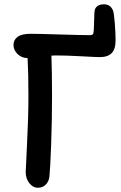

<svg xmlns="http://www.w3.org/2000/svg" viewBox="-20 -882 565 897"><path d="M157.2 -4.9Q133.8 -4.9 116.9 -26.4Q100.1 -47.9 100.1 -78.1Q100.1 -87.9 106.4 -211.7Q112.8 -335.4 112.8 -433.1Q112.8 -543 108.9 -610.8H107.9Q81.1 -610.8 62 -629.6Q43 -648.4 43 -671.9Q43 -695.8 62.3 -710Q81.5 -724.1 122.1 -724.1Q158.7 -724.1 260 -720.9Q361.3 -717.8 398.9 -717.8Q409.2 -717.8 412.6 -720.5Q416 -723.1 417 -731Q418.9 -740.2 419.7 -783.2Q420.4 -826.2 422.9 -835.9Q431.2 -861.8 465.8 -861.8Q496.1 -861.8 507.8 -833Q512.7 -821.3 516.4 -772.7Q520 -724.1 520 -693.8Q520 -652.3 501.7 -633.8Q483.4 -615.2 446.8 -615.2Q429.7 -615.2 359.4 -619.1Q289.1 -623 240.2 -623Q226.1 -623 220.2 -622.1Q223.1 -544.4 223.1 -435.1Q223.1 -321.3 219 -207.8Q214.8 -94.2 210.9 -57.1Q208 -33.2 193.4 -19Q178.7 -4.9 157.2 -4.9Z"/></svg>

Font: Shantell Sans Bouncy
Style: Regular
Weight: 500
Designer: Stephen Nixon, Anya Danilova, Shantell Martin
Foundry: Arrow Type
Version: Version 1.006;[9816181b4]